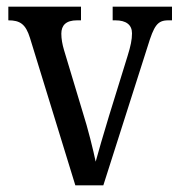

<svg xmlns="http://www.w3.org/2000/svg" viewBox="-20 -556 539 576"><path d="M70 -442 206 0H290L423 -417C442 -479 452 -495 485 -495H496V-536H318V-495H326C358 -495 376 -482 376 -456C376 -437 372 -418 363 -389L307 -208C290 -152 274 -97 267 -71C260 -105 244 -170 228 -220L172 -406C167 -423 164 -439 164 -455C164 -480 178 -495 211 -495H223V-536H5V-495C40 -495 57 -484 70 -442Z"/></svg>

Font: Noto Serif Sinhala Condensed
Style: Regular
Weight: 400
Width: 3
Designer: Jelle Bosma - Monotype Design Team
Foundry: Monotype Imaging Inc.
Version: Version 2.007